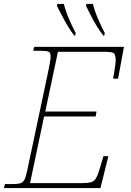

<svg xmlns="http://www.w3.org/2000/svg" viewBox="-33 -951 664 971"><path d="M-13 0 -8 -20H25Q55 -20 69.5 -24Q84 -28 91.5 -44Q99 -60 106 -95L208 -576Q215 -608 219 -631Q223 -654 223 -665Q223 -684 214 -689Q205 -694 170 -694H135L140 -714H594L564 -553H539Q541 -563 544 -581.5Q547 -600 549.5 -618Q552 -636 552 -645Q552 -676 541.5 -682.5Q531 -689 492 -689H260L196 -387H455L451 -362H190L119 -25H381Q413 -25 429 -30Q445 -35 454.5 -53.5Q464 -72 476 -113L490 -161H515L475 0ZM490 -771Q474 -790 456.5 -818.5Q439 -847 425 -875.5Q411 -904 402 -921L404 -931H437Q445 -897 463 -855Q481 -813 497 -784L494 -771ZM343 -771Q327 -790 310 -818.5Q293 -847 278.5 -875.5Q264 -904 255 -921L257 -931H290Q298 -897 316 -855Q334 -813 350 -784L347 -771Z"/></svg>

Font: Noto Serif Thin
Style: Italic
Weight: 100
Italic angle: -12°
Designer: Monotype Design Team
Foundry: Monotype Imaging Inc.
Version: Version 2.014; ttfautohint (v1.8.4.7-5d5b)